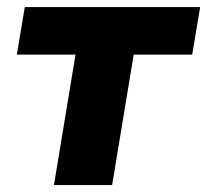

<svg xmlns="http://www.w3.org/2000/svg" viewBox="-20 -536 600 556"><path d="M136.2 0 198.7 -377.9H28.8L51.8 -515.6H559.6L536.6 -377.9H367.2L304.7 0Z"/></svg>

Font: Inter Display ExtraBold
Style: Italic
Weight: 800
Italic angle: -9.39999°
Designer: Rasmus Andersson
Foundry: rsms
Version: Version 4.000;git-a52131595